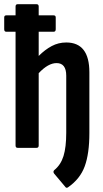

<svg xmlns="http://www.w3.org/2000/svg" viewBox="-23 -703 491 913"><path d="M300 188Q292 193 287 185L234 122Q228 113 235 106Q266 81 279 39Q292 -3 292 -72V-343Q292 -403 246 -403Q206 -403 161 -355V-11Q161 0 151 0H61Q51 0 51 -11V-552H7Q-3 -552 -3 -564V-620Q-3 -630 7 -630H51V-672Q51 -683 61 -683H151Q161 -683 161 -672V-630H232Q242 -630 242 -620V-564Q242 -552 232 -552H161V-437Q191 -467 223 -484Q255 -501 292 -501Q402 -501 402 -359V-70Q402 27 380 87.5Q358 148 300 188Z"/></svg>

Font: Sofia Sans Condensed
Style: Bold
Weight: 700
Designer: Botio Nikoltchev, Ani Petrova
Foundry: lettersoup
Version: Version 4.101; ttfautohint (v1.8.4.7-5d5b)